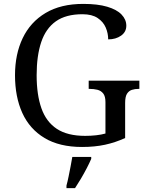

<svg xmlns="http://www.w3.org/2000/svg" viewBox="-20 -744 754 985"><path d="M401 10Q285 10 208.5 -36Q132 -82 94.5 -164.5Q57 -247 57 -358Q57 -466 96.5 -548.5Q136 -631 214 -677.5Q292 -724 407 -724Q481 -724 530 -709.5Q579 -695 603.5 -669.5Q628 -644 628 -612Q628 -580 601 -561Q574 -542 535 -542Q535 -573 522.5 -602.5Q510 -632 481 -651.5Q452 -671 403 -671Q318 -671 266.5 -634.5Q215 -598 191.5 -528Q168 -458 168 -358Q168 -258 192.5 -188.5Q217 -119 271.5 -83Q326 -47 417 -47Q446 -47 473 -50Q500 -53 521 -59V-220Q521 -250 509.5 -264.5Q498 -279 479.5 -283.5Q461 -288 439 -288H435V-330H695V-288H691Q672 -288 656.5 -283Q641 -278 631.5 -263Q622 -248 622 -216V-36Q572 -13 519 -1.5Q466 10 401 10ZM321 208Q327 186 332 161Q337 136 342 110.5Q347 85 351 61H448V71Q439 92 425 119Q411 146 395 173Q379 200 365 221H321Z"/></svg>

Font: Noto Serif Khmer
Style: Regular
Weight: 400
Designer: Danh Hong and the Monotype Design Team
Foundry: Monotype Imaging Inc.
Version: Version 2.003